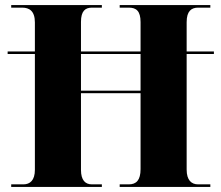

<svg xmlns="http://www.w3.org/2000/svg" viewBox="-20 -734 869 754"><path d="M24 0H380V-10H341C315 -10 298 -26 298 -67V-368H532V-70C532 -26 515 -10 486 -10H450V0H806V-10H758C732 -10 713 -26 713 -68V-522H820V-532H713V-647C713 -691 732 -704 758 -704H806V-714H450V-704H486C515 -704 532 -691 532 -647V-532H298V-648C298 -691 315 -704 341 -704H380V-714H24V-704H67C95 -704 117 -691 117 -646V-532H10V-522H117V-67C117 -26 98 -10 72 -10H24ZM298 -378V-522H532V-378Z"/></svg>

Font: Noto Serif Display ExtraBold
Style: Regular
Weight: 800
Designer: Monotype Design Team
Foundry: Monotype Imaging Inc.
Version: Version 2.009